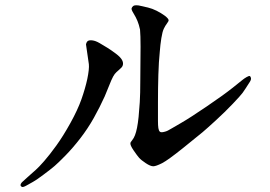

<svg xmlns="http://www.w3.org/2000/svg" viewBox="-20 -677 1040 739"><path d="M316 -373Q324 -412 322 -430L311 -506Q313 -516 318.5 -519.5Q324 -523 336 -521.5Q348 -520 363.5 -511Q379 -502 393.5 -493Q408 -484 426 -470.5Q444 -457 450 -445.5Q456 -434 452 -424Q450 -418 438.5 -408.5Q427 -399 421.5 -392Q416 -385 408 -367L383 -306Q364 -264 341 -223Q318 -182 289 -144.5Q260 -107 232 -78.5Q204 -50 190 -38Q176 -26 146.5 -4Q117 18 107 23L82 37Q68 45 63.5 42Q59 39 59 35Q59 31 64 25Q66 23 86.5 4.5Q107 -14 118 -23.5Q129 -33 150 -57Q171 -81 197 -117Q223 -153 251 -203.5Q279 -254 293.5 -295Q308 -336 316 -373ZM614 -170Q624 -172 643 -184L674 -202Q709 -222 774.5 -266.5Q840 -311 874 -338Q908 -365 914 -370Q920 -375 929.5 -380.5Q939 -386 942 -384Q945 -382 946 -376Q947 -370 941 -361Q922 -331 914 -320Q906 -309 876 -277.5Q846 -246 810.5 -213.5Q775 -181 759.5 -168Q744 -155 685.5 -108Q627 -61 604 -49Q580 -37 570 -37Q559 -37 541 -49Q523 -61 515.5 -69.5Q508 -78 494 -98.5Q480 -119 482 -127Q482 -129 488.5 -137Q495 -145 499.5 -156.5Q504 -168 507.5 -185.5Q511 -203 513.5 -227.5Q516 -252 518 -284Q520 -316 520 -368L521 -497Q521 -541 519 -563Q515 -582 509 -596.5Q503 -611 494 -625.5Q485 -640 486.5 -645Q488 -650 493 -654Q498 -658 514 -656Q533 -652 549.5 -648Q566 -644 583 -635.5Q600 -627 615 -616Q629 -605 629 -599Q629 -595 622.5 -586.5Q616 -578 610.5 -566.5Q605 -555 601 -530Q597 -505 595 -478Q591 -440 589.5 -389Q588 -338 588 -283.5Q588 -229 588 -211.5Q588 -194 589.5 -184Q591 -174 595.5 -170Q600 -166 614 -170Z"/></svg>

Font: ChillKai
Style: Regular
Weight: 400
Designer: ChillType
Foundry: 寒蝉字型
Version: Version 2.000